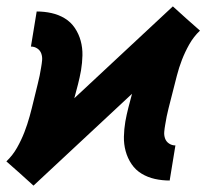

<svg xmlns="http://www.w3.org/2000/svg" viewBox="-36 -566 656 602"><path d="M69 16 27 -22 -16 -60Q4 -79 17.5 -103Q31 -127 40.5 -151.5Q50 -176 57 -201.5Q64 -227 70 -252.5Q76 -278 82.5 -303.5Q89 -329 93 -355Q95 -366 96 -377Q97 -388 93.5 -398Q90 -408 81 -414Q72 -420 61 -420L79 -530Q103 -530 125.5 -525Q148 -520 167 -508.5Q186 -497 198.5 -478.5Q211 -460 217 -438Q223 -416 222.5 -392.5Q222 -369 218 -345Q214 -323 208.5 -301.5Q203 -280 197 -258L506 -546L548 -508L591 -470Q571 -451 557.5 -427Q544 -403 534.5 -378.5Q525 -354 518.5 -328.5Q512 -303 505.5 -277.5Q499 -252 492.5 -226.5Q486 -201 482 -175Q480 -164 479 -153Q478 -142 481.5 -132Q485 -122 494 -116Q503 -110 514 -110L496 0Q472 0 449.5 -5Q427 -10 408 -21.5Q389 -33 376.5 -51.5Q364 -70 358 -92Q352 -114 352.5 -137.5Q353 -161 357 -185Q361 -207 366.5 -228.5Q372 -250 378 -272Z"/></svg>

Font: Iosevka Curly XBdExObl
Style: Regular
Weight: 800
Width: 7
Italic angle: -9°
Monospace: yes
Designer: Belleve Invis
Foundry: Belleve Invis
Version: Version 11.1.0; ttfautohint (v1.8.3)